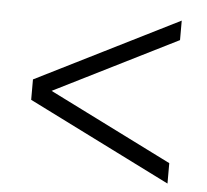

<svg xmlns="http://www.w3.org/2000/svg" viewBox="-44 -658 676 628"><g transform="rotate(5 294.0 -344.5)"><path d="M528 -77 60 -311V-378L528 -144ZM60 -314V-378L528 -612V-548Z"/></g></svg>

Font: Libre Bodoni
Style: Regular
Weight: 400
Designer: Pablo Impallari, Rodrigo Fuenzalida
Foundry: Impallari Type
Version: Version 2.005;gftools[0.9.23]